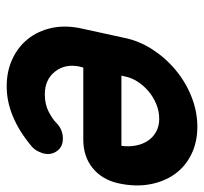

<svg xmlns="http://www.w3.org/2000/svg" viewBox="-38 -562 610 574"><g transform="rotate(90 267.0 -275.0)"><path d="M206 -333H416Q419 -356 415 -376.5Q411 -397 400.5 -412.5Q390 -428 373.5 -437Q357 -446 335 -446Q313 -446 292 -437.5Q271 -429 254 -415Q237 -401 224.5 -382Q212 -363 208 -341ZM347 -138Q358 -149 370 -153.5Q382 -158 394 -158Q419 -158 431.5 -140.5Q444 -123 439 -101Q437 -93 432 -83Q427 -73 418 -65Q329 10 238 10Q193 10 156.5 -7Q120 -24 96.5 -53.5Q73 -83 64 -122.5Q55 -162 64 -208L93 -341Q102 -386 128 -426Q154 -466 190.5 -496Q227 -526 270.5 -543Q314 -560 359 -560Q405 -560 441.5 -542Q478 -524 500.5 -492.5Q523 -461 531 -418Q539 -375 528 -324Q517 -275 482.5 -247Q448 -219 397 -219H182L179 -208Q170 -165 194 -134.5Q218 -104 262 -104Q292 -104 314 -115.5Q336 -127 347 -138Z"/></g></svg>

Font: VDS
Style: Bold Italic
Weight: 700
Designer: artmaker
Foundry: artmaker
Version: Version 1.000 2009 initial release